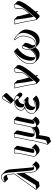

<svg xmlns="http://www.w3.org/2000/svg" viewBox="1370 -2108 1033 3813"><g transform="rotate(-90 1886.5 -201.5)"><path d="M533.7 -60.1 590.3 -3.4Q556.6 46.9 513.2 64Q501 68.4 492.2 68.4Q467.8 67.4 453.1 53.7L396.5 -2.4Q371.1 -28.8 362.8 -126L353.5 -231.9L178.7 56.6Q125 61 101.1 68.4L78.6 56.6L22 0L335.4 -435.1L331.5 -478Q325.7 -542.5 313.5 -580.6Q275.9 -579.6 237.8 -555.7L181.2 -611.8L167.5 -628.9Q230 -697.3 279.3 -698.2Q313.5 -697.3 335 -676.3L391.6 -619.6Q422.9 -586.9 429.7 -512.2L460.9 -157.2Q467.3 -79.1 472.2 -50.3Q493.2 -55.2 515.6 -77.1ZM520.5 -58.6 515.6 -63.5Q487.3 -39.6 452.6 -39.1Q421.9 -39.1 410.6 -78.6Q403.3 -106.9 394.5 -213.4L362.8 -567.9Q349.1 -685.5 279.3 -688Q235.4 -687 180.7 -628.4L183.6 -625Q222.2 -646.5 257.3 -647Q326.7 -647 341.3 -481.4Q341.3 -479.5 341.8 -479L345.7 -432.1L36.6 -3.4L45.4 1Q70.8 -6.3 116.2 -9.8L349.6 -394.5L372.6 -127Q381.3 -24.9 408.7 -5.4Q419.9 2 435.5 2Q464.8 2 504.9 -40Q513.7 -49.3 520.5 -58.6Z M739.3 -321.8Q753.9 -391.6 744.1 -429.2L746.6 -431.2Q758.3 -429.2 790 -429.2Q815.4 -429.7 842.3 -439L898.9 -382.3Q898.9 -381.3 880.4 -286.6L833 -64Q845.7 -73.2 859.4 -86.9L877 -69.8L933.6 -13.2Q878.9 56.6 827.1 66.9Q819.3 68.4 813 68.4Q774.9 67.9 755.9 49.8L699.2 -6.8Q677.7 -29.8 686 -70.8ZM749 -319.8 695.8 -68.8Q685.1 -11.2 734.4 0Q745.1 2 756.3 2Q800.3 2 856.4 -61.5Q860.4 -65.9 863.3 -69.3L859.4 -73.2Q819.3 -36.6 783.7 -36.1Q758.3 -36.1 756.3 -61.5Q756.3 -63.5 756.3 -64.5Q756.8 -75.2 760.3 -93.3L814 -345.2Q819.3 -370.1 829.6 -424.3Q809.1 -418.9 790 -418.9Q774.4 -418.9 756.3 -419.9Q762.2 -382.3 749 -319.8Z M1139.2 -40Q1205.1 -43.9 1258.8 -95.7Q1264.2 -101.1 1268.1 -106L1314 -321.8Q1330.1 -397.9 1331.5 -431.2Q1343.8 -429.2 1366.2 -429.2Q1395.5 -429.7 1421.9 -439L1478.5 -382.3Q1478.5 -381.3 1455.1 -286.6L1411.1 -78.6L1421.9 -66.9L1478.5 -10.3Q1427.2 65.9 1366.2 66.4Q1341.8 65.4 1327.6 52.2L1291 15.1Q1224.6 65.9 1158.2 66.4Q1128.9 65.9 1110.8 54.7L1110.4 56.2Q1108.9 60.1 1108.4 61.5Q1106.9 68.4 1103.5 96.7Q1095.7 159.2 1088.4 192.4Q1079.6 231.9 1067.4 263.7L981.9 294.4L925.3 237.8L918 220.2Q939 184.6 970.2 40Q973.1 25.4 977.5 6.8Q980.5 -7.8 987.3 -30.3Q993.2 -49.3 995.1 -59.1Q996.1 -64 997.1 -78.6Q998.5 -101.6 1000.5 -111.8L1045.4 -321.8Q1061 -395.5 1057.6 -431.2Q1069.8 -429.2 1091.8 -429.2Q1121.1 -429.7 1147.9 -439L1204.6 -382.3Q1204.6 -381.3 1186 -286.6L1146 -97.7Q1139.2 -62.5 1139.2 -40ZM1389.2 -345.2Q1394.5 -371.1 1408.2 -424.3Q1386.2 -418.9 1366.2 -418.9Q1353.5 -418.9 1340.8 -419.9Q1337.9 -385.7 1324.2 -319.8L1277.3 -101.6L1275.9 -99.6Q1229 -46.4 1161.1 -32.7Q1145.5 -29.8 1131.3 -29.8Q1073.7 -29.8 1072.3 -95.7Q1072.3 -97.7 1072.3 -98.6Q1072.8 -122.6 1079.6 -156.2L1120.1 -345.2Q1125.5 -371.6 1135.3 -424.8Q1112.8 -419.4 1091.8 -418.9Q1079.6 -418.9 1067.9 -419.9Q1068.4 -382.3 1055.2 -319.8L1010.3 -109.9Q1008.3 -100.6 1007.3 -80.1Q1006.3 -63 1004.9 -57.1Q1002.4 -46.4 996.6 -26.9Q989.7 -3.9 987.3 9.3Q952.1 173.3 933.6 211.9Q931.2 216.8 929.2 220.7L930.7 225.1L1002.9 199.2Q1014.2 169.4 1022 133.8Q1024.4 122.6 1040 15.6Q1041.5 7.3 1042 2.9Q1043 -1.5 1044.4 -4.9L1047.4 -18.6L1059.6 -10.3Q1075.7 -0.5 1101.6 0Q1172.4 0 1247.6 -65.4Q1250.5 -67.9 1252.4 -69.3L1274.9 -89.8L1268.6 -60.1Q1259.3 -10.3 1298.3 -1Q1304.2 0 1309.6 0Q1363.3 -1.5 1409.2 -65.9L1405.3 -69.8Q1377.9 -32.2 1355.5 -32.2Q1333.5 -33.7 1333 -63Q1333.5 -83 1343.8 -133.3Z M1853 -680.2Q1869.6 -679.7 1880.4 -669.4L1937 -612.8Q1946.8 -601.6 1944.3 -588.4Q1941.4 -577.6 1934.6 -570.3L1816.4 -448.2Q1808.6 -440.9 1802.7 -440.4Q1797.4 -440.9 1794.4 -443.8L1737.8 -500Q1734.4 -504.4 1735.4 -509.8Q1736.3 -514.2 1739.3 -520L1821.8 -663.1Q1832 -679.7 1853 -680.2ZM1724.6 -241.2Q1729 -241.2 1732.9 -241.2Q1733.4 -241.2 1744.1 -242.2Q1780.8 -246.1 1785.2 -246.1Q1800.8 -245.6 1806.6 -239.7L1863.3 -183.1Q1867.7 -177.2 1866.7 -170.4Q1860.4 -149.9 1832 -149.4Q1828.1 -149.4 1808.6 -152.3Q1787.6 -155.3 1782.2 -155.3Q1711.9 -155.3 1683.6 -93.3Q1677.2 -79.1 1673.8 -64.5Q1669.9 -43.5 1672.9 -25.9Q1683.6 -23.9 1693.8 -23.9Q1753.4 -24.4 1827.6 -68.8L1883.8 -12.2L1895 6.3Q1817.9 65.9 1732.4 66.4Q1651.4 65.9 1615.7 31.2L1559.1 -24.9Q1525.4 -59.6 1538.1 -118.2Q1553.7 -192.4 1641.6 -224.1Q1643.1 -224.6 1644 -225.1L1615.2 -253.9Q1591.3 -279.3 1600.1 -321.8Q1610.4 -369.1 1659.2 -404.3Q1709 -439 1777.8 -439Q1849.6 -438.5 1883.8 -405.3L1940.4 -348.6Q1958 -330.1 1954.1 -310.5Q1946.8 -277.3 1915.5 -273.4Q1913.1 -273.4 1911.6 -273.4Q1897.9 -273.9 1890.1 -281.7L1833.5 -338.4Q1828.1 -344.7 1823.7 -353.5H1823.2Q1774.4 -353.5 1745.6 -310.5Q1733.4 -291.5 1728 -267.6Q1725.1 -252.4 1724.6 -241.2ZM1607.9 -123Q1623 -193.8 1684.1 -215.3Q1704.1 -222.2 1726.1 -222.2Q1732.4 -222.2 1757.3 -218.3Q1772.5 -216.3 1775.4 -215.8Q1796.9 -216.8 1800.3 -229Q1801.3 -233.4 1797.4 -234.4Q1795.4 -234.9 1793.9 -235.4Q1789.6 -235.8 1785.2 -235.8Q1783.2 -235.8 1756.3 -233.4Q1734.9 -231.4 1732.9 -231Q1658.7 -231 1658.2 -293Q1658.2 -294.4 1658.2 -294.9Q1658.7 -309.6 1662.1 -326.2Q1676.8 -396 1736.8 -415.5Q1752 -419.9 1765.6 -419.9Q1813 -419.9 1828.6 -369.6Q1829.1 -367.7 1829.6 -366.2Q1838.4 -343.3 1848.6 -340.8Q1852.1 -340.3 1855 -339.8Q1879.4 -339.8 1886.7 -365.2Q1887.2 -367.7 1888.2 -369.1Q1893.6 -393.6 1856.4 -412.6Q1840.3 -420.4 1820.8 -424.8Q1800.3 -428.7 1777.8 -429.2Q1674.8 -429.2 1627 -356.9Q1614.3 -337.4 1609.9 -319.8Q1600.1 -272.9 1633.8 -251.5Q1644.5 -244.6 1659.2 -238.3L1684.6 -227.5L1658.2 -219.2Q1563.5 -189.5 1547.9 -115.7Q1528.8 -25.4 1620.6 -5.4Q1622.1 -4.9 1622.6 -4.9Q1646.5 0 1675.8 0Q1753.4 -0.5 1825.2 -52.7L1823.7 -55.2Q1752 -14.2 1693.8 -14.2Q1631.3 -14.2 1611.3 -63.5Q1605 -80.1 1605 -98.1Q1605.5 -110.8 1607.9 -123ZM1853 -669.9Q1837.4 -668.9 1830.1 -658.2L1748 -515.1Q1746.1 -511.2 1745.1 -507.8Q1745.1 -507.3 1744.6 -507.3H1745.1L1746.1 -506.8Q1749.5 -508.8 1752.9 -512.2L1871.1 -634.3Q1876 -639.6 1877.9 -647Q1880.9 -661.6 1863.8 -668Q1857.9 -669.9 1853 -669.9Z M2293 -16.1Q2302.7 19 2308.1 43.5L2272 7.3Q2245.1 37.1 2217.8 66.4H2184.1L2127.4 9.8Q2083.5 -247.1 2038.1 -432.1Q2054.2 -429.2 2090.8 -429.2Q2127.9 -429.2 2141.1 -432.1L2197.8 -375.5Q2205.1 -305.7 2255.4 -141.1Q2340.3 -245.1 2349.1 -286.1Q2356.4 -320.3 2349.6 -356.9Q2346.2 -378.9 2350.6 -400.9Q2355 -421.9 2382.8 -435.5Q2397.5 -441.9 2411.6 -441.9Q2426.8 -441.4 2435.1 -433.1L2491.7 -376.5Q2506.3 -360.4 2500.5 -330.6Q2477.5 -227.1 2293 -16.1ZM2202.6 -63 2189.9 -47.9 2185.5 -67.4Q2155.8 -201.7 2132.3 -420.4Q2117.7 -418.9 2090.8 -418.9Q2064.9 -418.9 2051.3 -419.9Q2094.2 -241.2 2135.7 0H2156.7Q2386.2 -245.6 2428.7 -370.6Q2432.1 -380.9 2434.1 -389.2Q2441.4 -431.2 2411.6 -432.1Q2382.3 -432.1 2364.3 -407.2Q2361.3 -402.3 2360.4 -398.9Q2356.4 -380.4 2362.3 -347.7Q2366.7 -319.3 2358.9 -283.7Q2349.6 -239.7 2262.7 -134.3Q2237.3 -103 2202.6 -63Z M3202.6 -149.4Q3173.3 -12.7 3084.5 41.5Q3039.1 68.4 2984.9 68.4Q2934.1 67.4 2903.3 38.1L2852.5 -12.7Q2790 68.4 2714.8 68.4Q2644.5 67.9 2609.4 33.2L2552.7 -23.4Q2505.9 -72.3 2527.8 -176.8Q2550.8 -285.2 2672.4 -379.4Q2719.2 -415 2772.9 -441.9L2829.6 -385.3L2838.4 -365.2Q2793.5 -343.8 2743.2 -284.7Q2682.1 -211.4 2663.6 -127.4Q2649.9 -62 2657.7 -23.9Q2668.5 -22 2681.6 -22Q2731.4 -22 2785.2 -95.2Q2795.9 -110.4 2807.1 -127.9Q2800.3 -167 2811.5 -217.8Q2822.3 -268.6 2850.1 -281.2Q2856.4 -283.7 2862.3 -284.2Q2877 -283.7 2882.8 -278.3L2939.5 -221.7Q2945.8 -213.4 2940.9 -190.4Q2929.7 -138.7 2896 -80.1Q2894 -76.7 2892.6 -74.2Q2897 -43.5 2903.8 -23.9Q2913.1 -22.5 2922.9 -22Q3010.7 -22 3050.3 -139.2Q3060.1 -169.4 3069.3 -211.9Q3091.8 -323.7 2993.2 -422.9L3012.2 -441.9Q3058.6 -418.5 3091.3 -386.2L3147.9 -329.6Q3223.6 -252 3202.6 -149.4ZM3136.2 -208Q3162.6 -332 3043.5 -412.1Q3028.8 -421.9 3014.2 -429.7L3006.8 -422.9Q3102.1 -321.8 3079.1 -210Q3050.3 -75.2 2995.6 -34.7Q2963.9 -12.2 2922.9 -12.2Q2854.5 -12.2 2833 -92.8Q2828.6 -109.9 2826.2 -129.4L2825.2 -133.3L2827.1 -136.2Q2859.4 -188.5 2874 -245.1Q2874.5 -247.6 2875 -249Q2879.9 -271 2873.5 -272.9Q2872.1 -273.4 2871.1 -273.4Q2866.7 -273.9 2862.3 -273.9Q2842.8 -273.9 2827.6 -237.3Q2823.2 -226.6 2821.3 -215.8Q2811 -166 2816.9 -129.9L2817.9 -126L2815.4 -122.6Q2757.8 -34.2 2712.9 -17.6Q2697.3 -12.2 2681.6 -12.2Q2588.9 -14.2 2588.4 -112.8Q2588.9 -144.5 2597.2 -186Q2623 -308.6 2728 -397Q2750 -415.5 2769 -426.3L2768.1 -428.2Q2634.8 -358.9 2570.8 -254.9Q2545.9 -213.9 2537.6 -174.8Q2506.8 -25.9 2615.7 -2Q2635.7 2 2658.7 2Q2731.9 2 2792.5 -81.5Q2798.8 -90.3 2804.7 -98.6L2818.8 -120.1L2822.8 -94.7Q2838.9 1 2928.2 2Q3044.4 2 3105 -118.2Q3125.5 -159.2 3136.2 -208Z M3563.5 -16.1Q3573.2 19 3578.6 43.5L3542.5 7.3Q3515.6 37.1 3488.3 66.4H3454.6L3397.9 9.8Q3354 -247.1 3308.6 -432.1Q3324.7 -429.2 3361.3 -429.2Q3398.4 -429.2 3411.6 -432.1L3468.3 -375.5Q3475.6 -305.7 3525.9 -141.1Q3610.8 -245.1 3619.6 -286.1Q3627 -320.3 3620.1 -356.9Q3616.7 -378.9 3621.1 -400.9Q3625.5 -421.9 3653.3 -435.5Q3668 -441.9 3682.1 -441.9Q3697.3 -441.4 3705.6 -433.1L3762.2 -376.5Q3776.9 -360.4 3771 -330.6Q3748 -227.1 3563.5 -16.1ZM3473.1 -63 3460.4 -47.9 3456.1 -67.4Q3426.3 -201.7 3402.8 -420.4Q3388.2 -418.9 3361.3 -418.9Q3335.4 -418.9 3321.8 -419.9Q3364.7 -241.2 3406.2 0H3427.2Q3656.7 -245.6 3699.2 -370.6Q3702.6 -380.9 3704.6 -389.2Q3711.9 -431.2 3682.1 -432.1Q3652.8 -432.1 3634.8 -407.2Q3631.8 -402.3 3630.9 -398.9Q3627 -380.4 3632.8 -347.7Q3637.2 -319.3 3629.4 -283.7Q3620.1 -239.7 3533.2 -134.3Q3507.8 -103 3473.1 -63Z"/></g></svg>

Font: Linux Biolinum Shadow O
Style: Italic
Weight: 400
Italic angle: -12°
Designer: Philipp H. Poll
Foundry: Philipp H. Poll
Version: Version 0.6.2